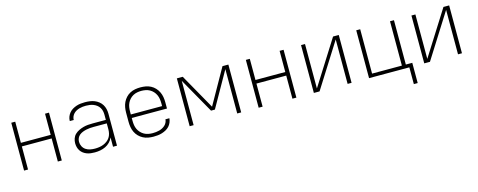

<svg xmlns="http://www.w3.org/2000/svg" viewBox="-32 -1181 5014 2016"><g transform="rotate(-15 2475.0 -173.0)"><path d="M95 0V-520H138V-290H462V-520H505V0H462V-251H138V0Z M863 8Q841 8 819.5 5.5Q798 3 777.5 -4.5Q757 -12 739.5 -25Q722 -38 710 -56Q698 -74 692.5 -95Q687 -116 687 -138Q687 -164 696 -189.5Q705 -215 724 -233Q743 -251 767 -262.5Q791 -274 816.5 -281Q842 -288 868 -290Q894 -292 920 -292H1062V-348Q1062 -369 1057.5 -389Q1053 -409 1042 -426.5Q1031 -444 1014.5 -456.5Q998 -469 979 -476.5Q960 -484 939.5 -487Q919 -490 898 -490Q880 -490 861.5 -488Q843 -486 825.5 -481Q808 -476 791.5 -467Q775 -458 762.5 -444.5Q750 -431 743 -414Q736 -397 736 -378H693Q693 -402 701.5 -424.5Q710 -447 725.5 -465.5Q741 -484 761.5 -496Q782 -508 804.5 -515.5Q827 -523 851 -525.5Q875 -528 898 -528Q924 -528 950 -524.5Q976 -521 1000 -511.5Q1024 -502 1045 -485.5Q1066 -469 1079.5 -447Q1093 -425 1099 -399.5Q1105 -374 1105 -348V0H1062V-101Q1050 -73 1028.5 -51Q1007 -29 980 -16Q953 -3 923 2.5Q893 8 863 8ZM875 -30Q898 -30 921.5 -33.5Q945 -37 966.5 -45.5Q988 -54 1007 -68Q1026 -82 1038.5 -101Q1051 -120 1056.5 -143Q1062 -166 1062 -189V-254H920Q900 -254 879.5 -252.5Q859 -251 838.5 -246.5Q818 -242 798.5 -234.5Q779 -227 763 -214Q747 -201 738.5 -182Q730 -163 730 -142Q730 -116 742 -92.5Q754 -69 775.5 -54.5Q797 -40 823 -35Q849 -30 875 -30Z M1502 8Q1473 8 1444 3Q1415 -2 1389 -15.5Q1363 -29 1342.5 -50Q1322 -71 1309.5 -97Q1297 -123 1292 -152Q1287 -181 1287 -210V-310Q1287 -339 1292 -367.5Q1297 -396 1309.5 -422Q1322 -448 1342 -469.5Q1362 -491 1388 -504.5Q1414 -518 1442.5 -523Q1471 -528 1500 -528Q1529 -528 1557.5 -523Q1586 -518 1612 -504.5Q1638 -491 1658 -469.5Q1678 -448 1690.5 -422Q1703 -396 1708 -367.5Q1713 -339 1713 -310V-241H1330V-210Q1330 -186 1333.5 -163Q1337 -140 1347 -118.5Q1357 -97 1373.5 -79.5Q1390 -62 1410.5 -50.5Q1431 -39 1454.5 -34.5Q1478 -30 1502 -30Q1520 -30 1538 -32Q1556 -34 1573.5 -38.5Q1591 -43 1607.5 -51.5Q1624 -60 1637.5 -72.5Q1651 -85 1659 -101.5Q1667 -118 1668 -136H1711Q1709 -113 1700 -91Q1691 -69 1675 -51.5Q1659 -34 1638 -22.5Q1617 -11 1594.5 -4Q1572 3 1548.5 5.5Q1525 8 1502 8ZM1330 -279H1670V-310Q1670 -333 1666.5 -356.5Q1663 -380 1653 -401.5Q1643 -423 1627 -440.5Q1611 -458 1590.5 -469.5Q1570 -481 1546.5 -485.5Q1523 -490 1500 -490Q1477 -490 1453.5 -485.5Q1430 -481 1409.5 -469.5Q1389 -458 1373 -440.5Q1357 -423 1347 -401.5Q1337 -380 1333.5 -356.5Q1330 -333 1330 -310Z M1895 0V-520H1959L2175 -137L2391 -520H2455V0H2412V-482L2196 -100H2154L1938 -482V0Z M2645 0V-520H2688V-290H3012V-520H3055V0H3012V-251H2688V0Z M3245 0V-520H3288V-37L3593 -520H3655V0H3612V-483L3307 0Z M4325 182H4283V0H3845V-520H3888V-38H4212V-520H4255V-38H4325Z M4445 0V-520H4488V-37L4793 -520H4855V0H4812V-483L4507 0Z"/></g></svg>

Font: Zed Sans Extralight Extended
Style: Regular
Weight: 200
Width: 7
Designer: Belleve Invis
Foundry: Belleve Invis
Version: Version 1.0.0; ttfautohint (v1.8.4)